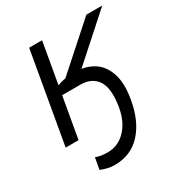

<svg xmlns="http://www.w3.org/2000/svg" viewBox="-169 -638 894 953"><g transform="rotate(-30 277.5 -161.5)"><path d="M135 180 147 114Q175 125 214 125Q275 125 318 80Q361 35 374 -40Q391 -140 361 -187Q331 -234 264 -234H154L162 -283Q206 -301 254 -302H272Q331 -302 375.5 -275Q420 -248 440 -190Q460 -132 444 -43Q425 68 366 132.5Q307 197 213 197Q177 197 135 180ZM136 -520H210L119 0H45ZM176 -263 464 -520H555L250 -247Z"/></g></svg>

Font: Fixel Italic Variable 20240409 Display Thin
Style: Italic
Weight: 100
Italic angle: -10°
Designer: AlfaBravo + MacPaw
Foundry: Kyrylo Tkachov, Marchela Mozhyna, Serhii Makarenko, Maria Weinstein, Zakhar Kryvoshyya
Version: Version 1.211;Glyphs 3.2 (3225)